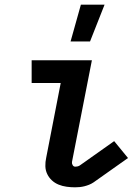

<svg xmlns="http://www.w3.org/2000/svg" viewBox="-20 -787 590 819"><path d="M300 12Q282 12 264 9.5Q246 7 230 0.5Q214 -6 201.5 -17.5Q189 -29 181.5 -44.5Q174 -60 173.5 -78Q173 -96 177 -114L239 -433H115V-530H372L287 -96Q286 -89 290 -82.5Q294 -76 301 -76Q305 -76 310 -77Q315 -78 320 -81L467 -185L526 -113L379 -9Q370 -3 360 1Q350 5 340 7.5Q330 10 320 11Q310 12 300 12ZM281 -610 325 -767H426L364 -610Z"/></svg>

Font: Lode
Style: Bold Italic
Weight: 700
Italic angle: -11°
Monospace: yes
Designer: Belleve Invis
Foundry: Belleve Invis
Version: Version 29.2.0; ttfautohint (v1.8.3)